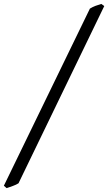

<svg xmlns="http://www.w3.org/2000/svg" viewBox="-74 -801 555 985"><path d="M21 139.2Q16.1 142.6 8.3 146.2Q0.5 149.9 -8.3 153.1Q-17.1 156.2 -25.6 159.2Q-34.2 162.1 -40 164.1L-54.2 151.9L387.2 -756.8Q400.4 -765.1 416 -771Q431.6 -776.9 445.8 -780.8L460.9 -770Z"/></svg>

Font: Gentium Plus Am
Style: Italic
Weight: 400
Italic angle: -8°
Designer: J. Victor Gaultney, Annie Olsen, Iska Routamaa, Becca Hirsbrunner
Foundry: SIL International
Version: Version 5.000